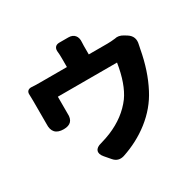

<svg xmlns="http://www.w3.org/2000/svg" viewBox="-182 -1017 1294 1270"><g transform="rotate(-30 465.0 -381.5)"><path d="M337 26 300 -17Q275 -46 283 -69Q291 -92 329 -101Q374 -114 405 -127Q531 -179 603 -276Q662 -359 686 -510H460H234V-384Q234 -383 234 -382Q239 -304 161 -304Q74 -304 79 -392Q79 -395 79 -397V-566Q79 -596 78 -613Q76 -633 86 -643Q96 -653 115 -652Q135 -650 179 -650H384V-716Q384 -746 382 -762Q378 -788 388.5 -801.5Q399 -815 421 -815H490Q522 -815 538.5 -795.5Q555 -776 552 -742Q551 -734 551 -716V-650H694Q721 -650 753 -654Q783 -662 816 -642L837 -629Q885 -598 870 -540Q869 -535 867 -525Q865 -515 864 -511Q836 -358 775 -242Q722 -139 625 -63Q533 9 415 48Q368 62 337 26Z"/></g></svg>

Font: GenSenRounded TW H
Style: Regular
Weight: 900
Version: Version 1.501;PS 1;hotconv 16.6.51;makeotf.lib2.5.65220